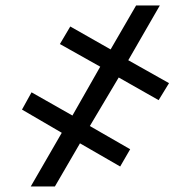

<svg xmlns="http://www.w3.org/2000/svg" viewBox="-20 -675 690 695"><path d="M409.7 -394.5 305.2 -218.8 451.2 -134.8 415 -72.3 269.5 -156.2 178.7 0H91.3L203.6 -194.3L59.6 -278.3L94.2 -340.8L242.2 -256.8L342.8 -433.6L196.8 -515.6L234.4 -579.1L380.4 -496.1L472.7 -655.3H558.6L444.3 -457L591.8 -374L554.2 -312.5Z"/></svg>

Font: Inter 28pt
Style: Bold
Weight: 700
Designer: Rasmus Andersson
Foundry: rsms
Version: Version 4.001;git-66647c0bb